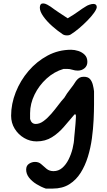

<svg xmlns="http://www.w3.org/2000/svg" viewBox="-20 -821 624 1123"><path d="M232 -801Q243 -801 256 -794Q269 -787 276 -782Q300 -764 326.5 -746.5Q353 -729 376 -714Q415 -737 438 -754Q461 -771 483 -784Q490 -789 503 -793.5Q516 -798 526 -798Q546 -798 546 -779Q545 -767 530 -746Q515 -725 491.5 -701Q468 -677 442.5 -655.5Q417 -634 396 -621Q387 -614 372 -614Q356 -614 346 -621Q316 -641 285 -668.5Q254 -696 233.5 -725Q213 -754 213 -776Q213 -801 232 -801ZM248 282Q219 272 192.5 255.5Q166 239 149.5 217.5Q133 196 133 171Q133 148 149.5 137Q166 126 185 126Q207 126 221.5 139.5Q236 153 252.5 166.5Q269 180 293 180Q322 180 344 161Q366 142 381 112Q396 82 404.5 48Q413 14 414 -16Q415 -23 417 -46.5Q419 -70 421.5 -96Q424 -122 424 -134V-144Q424 -152 420 -152H416Q386 -117 354.5 -80Q323 -43 284 -18.5Q245 6 194 6Q155 6 121 -14Q87 -34 66 -68Q45 -102 45 -144Q45 -213 72 -281.5Q99 -350 147 -406Q195 -462 258.5 -496Q322 -530 396 -530Q416 -530 438 -523Q460 -516 475.5 -500.5Q491 -485 491 -459Q491 -436 474.5 -422Q458 -408 435 -408Q419 -408 403.5 -413Q388 -418 372 -418H352Q297 -402 252.5 -361.5Q208 -321 182 -267.5Q156 -214 156 -159V-125Q164 -96 189 -96Q212 -96 235 -113Q258 -130 280 -155.5Q302 -181 321 -206.5Q340 -232 356 -249Q371 -275 390 -298.5Q409 -322 425 -348Q436 -362 446 -367Q456 -372 470 -372Q495 -372 506.5 -358.5Q518 -345 523 -325Q528 -305 530 -287V-212Q530 -171 527.5 -119Q525 -67 517.5 -11.5Q510 44 494 96Q478 148 451.5 190Q425 232 385 257Q345 282 288 282Z"/></svg>

Font: Fuzzy Bubbles
Style: Bold
Weight: 700
Designer: Robert E. Leuschke
Foundry: Robert E. Leuschke
Version: Version 1.010; ttfautohint (v1.8.3)